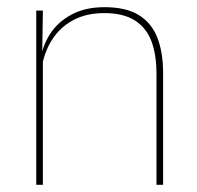

<svg xmlns="http://www.w3.org/2000/svg" viewBox="-20 -515 548 535"><path d="M416 0V-310Q416 -363 401.8 -400.5Q387.5 -438 355.5 -458.2Q323.5 -478.5 270 -478.5Q220.5 -478.5 183.8 -458.8Q147 -439 125 -404.2Q103 -369.5 96 -325L87 -344H92.5Q97 -385 118.8 -419.2Q140.5 -453.5 179 -474.2Q217.5 -495 271 -495Q331.5 -495 367.2 -472.8Q403 -450.5 418.8 -409.2Q434.5 -368 434.5 -311V0ZM81 0V-485.5H99.5L97.5 -358.5H99.5V0Z"/></svg>

Font: Anek Gurmukhi Medium Thin
Style: Regular
Weight: 250
Version: Version 1.003